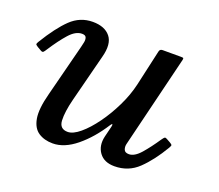

<svg xmlns="http://www.w3.org/2000/svg" viewBox="-100 -667 926 813"><g transform="rotate(20 363.5 -260.0)"><path d="M2.5 -373.5Q49 -450 91.2 -490.8Q133.5 -531.5 190.5 -531.5Q244.5 -531.5 269.8 -500.2Q295 -469 278 -406L223.5 -193Q208 -132 210 -94.5Q212 -57 248.5 -57Q272.5 -57 303.5 -83Q334.5 -109 365.5 -151.8Q396.5 -194.5 421.2 -245.5Q446 -296.5 457.5 -346.5L494 -509Q496.5 -520 508.5 -520H590.5Q600 -520 601.8 -518.5Q603.5 -517 602 -509.5L500.5 -93.5Q497.5 -80.5 502 -68.8Q506.5 -57 524.5 -57Q549.5 -57 576.8 -88.2Q604 -119.5 632.5 -162Q639.5 -172 643 -174.5Q646.5 -177 653.5 -173L670.5 -163.5Q679 -158.5 680.8 -155.5Q682.5 -152.5 676 -141.5Q635.5 -73 591.2 -30.5Q547 12 484 12Q437.5 12 415.5 -18.2Q393.5 -48.5 403.5 -92L415.5 -141Q418 -151.5 415.5 -152.2Q413 -153 408.5 -146Q364.5 -77 311 -33.2Q257.5 10.5 205.5 10.5Q167.5 10.5 141 -7Q114.5 -24.5 107.2 -65.8Q100 -107 119 -179L179.5 -415.5Q182 -425 184.5 -437.5Q187 -450 183.5 -459.2Q180 -468.5 164.5 -468.5Q136 -468.5 107.5 -436.5Q79 -404.5 47 -355Q41.5 -346 37.2 -341.5Q33 -337 25 -341.5L7 -352Q-2.5 -358 -2.8 -361.2Q-3 -364.5 2.5 -373.5Z"/></g></svg>

Font: Besley* Medium
Style: Italic
Weight: 500
Italic angle: -13°
Designer: Owen Earl
Foundry: indestructible type*
Version: Version 3.000; ttfautohint (v1.8.3)